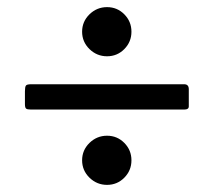

<svg xmlns="http://www.w3.org/2000/svg" viewBox="-20 -662 600 539"><path d="M210.5 -573Q210.5 -601.5 231.2 -621.8Q252 -642 280.5 -642Q309 -642 329 -621.8Q349 -601.5 349 -573Q349 -544.5 329 -524.2Q309 -504 280.5 -504Q252 -504 231.2 -524.2Q210.5 -544.5 210.5 -573ZM67.5 -425.5H497Q510 -425.5 510 -411.5V-363.5Q510 -354.5 498 -354.5H66Q56.5 -354.5 53.2 -357.2Q50 -360 50 -369.5V-405.5Q50 -418 52.8 -421.8Q55.5 -425.5 67.5 -425.5ZM210.5 -212Q210.5 -240.5 231.2 -260.8Q252 -281 280.5 -281Q309 -281 329 -260.8Q349 -240.5 349 -212Q349 -183.5 329 -163.2Q309 -143 280.5 -143Q252 -143 231.2 -163.2Q210.5 -183.5 210.5 -212Z"/></svg>

Font: Besley SemiBold
Style: Regular
Weight: 600
Designer: Owen Earl
Foundry: indestructible type*
Version: Version 2.001; ttfautohint (v1.8.3)